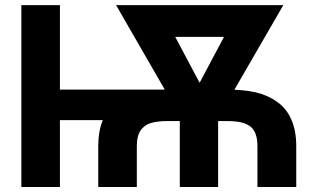

<svg xmlns="http://www.w3.org/2000/svg" viewBox="-20 -748 1269 768"><path d="M666 -389.6Q666 -358.4 666 -267.6Q542 -267.6 169.9 -267.6Q169.9 -297.9 169.9 -389.6Q293.9 -389.6 666 -389.6ZM219.7 -727.5Q219.7 -545.9 219.7 0Q180.7 0 65.4 0Q65.4 -181.6 65.4 -727.5Q104.5 -727.5 219.7 -727.5ZM527.3 0Q489.3 0 373 0Q373 -41 373 -163.1Q373 -279.3 440.4 -335Q506.8 -389.6 647.5 -389.6Q728.5 -389.6 891.6 -389.6Q952.1 -389.6 1002 -378.9Q1051.8 -367.2 1087.9 -340.8Q1125 -315.4 1144.5 -271.5Q1165 -227.5 1165 -163.1Q1165 -108.4 1165 0Q1126 0 1009.8 0Q1009.8 -41 1009.8 -163.1Q1009.8 -218.8 982.4 -241.2Q955.1 -263.7 891.6 -263.7Q810.5 -263.7 647.5 -263.7Q610.4 -263.7 584 -255.9Q556.6 -248 542 -225.6Q527.3 -204.1 527.3 -163.1Q527.3 -108.4 527.3 0ZM973.6 -727.5Q973.6 -695.3 973.6 -600.6Q877 -600.6 587.9 -600.6Q587.9 -631.8 587.9 -727.5Q684.6 -727.5 973.6 -727.5ZM741.2 -346.7Q792 -442.4 943.4 -727.5Q985.4 -727.5 1113.3 -727.5Q1046.9 -612.3 846.7 -266.6Q825.2 -266.6 760.7 -266.6Q755.9 -287.1 741.2 -346.7ZM613.3 -727.5Q664.1 -630.9 817.4 -343.8Q811.5 -324.2 795.9 -266.6Q774.4 -266.6 710 -266.6Q643.6 -381.8 444.3 -727.5Q486.3 -727.5 613.3 -727.5ZM852.5 -368.2Q852.5 -276.4 852.5 0Q814.5 0 699.2 0Q699.2 -91.8 699.2 -368.2Q738.3 -368.2 852.5 -368.2Z"/></svg>

Font: DeepSea
Style: Bold
Weight: 700
Designer: Stem
Version: Version 3.019;git-0a5106e0b